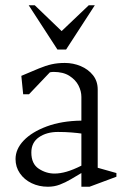

<svg xmlns="http://www.w3.org/2000/svg" viewBox="-20 -699 487 729"><path d="M162 10Q128 10 100 -3.5Q72 -17 55.5 -41Q39 -65 39 -95Q39 -133 70 -165.5Q101 -198 157.5 -219Q214 -240 289 -241V-331Q289 -353 278 -374.5Q267 -396 243.5 -411Q220 -426 183 -426Q182 -426 176.5 -425.5Q171 -425 169 -424L90 -341H68L61 -411Q101 -428 127.5 -439Q154 -450 176.5 -455Q199 -460 226 -460Q258 -460 286.5 -448Q315 -436 333 -413.5Q351 -391 351 -359V-62L422 -42V-28L320 10H289V-42Q269 -30 248.5 -18Q228 -6 207 2Q186 10 162 10ZM187 -40Q208 -40 232.5 -47Q257 -54 289 -70V-192Q276 -194 252 -196Q228 -198 200 -198Q157 -198 128 -178Q99 -158 99 -120Q99 -77 127 -58.5Q155 -40 187 -40ZM198 -511 89 -679H112L214 -581L317 -679H340L231 -511Z"/></svg>

Font: Ancizar Serif Light
Style: Regular
Weight: 300
Designer: Cesar Puertas, Viviana Monsalve, Julian Moncada, Julian Prieto, Jose Castro, Felipe Aragon, Mariel Hernandez, Sara Alarc
Version: Version 8.100